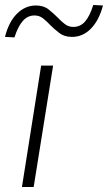

<svg xmlns="http://www.w3.org/2000/svg" viewBox="-24 -750 433 770"><path d="M64 0 141 -487H189L111 0ZM34 -600 -4 -602Q11 -662 44 -695Q77 -728 120 -728Q151 -728 170.5 -712.5Q190 -697 207 -680Q221 -665 236 -653.5Q251 -642 270 -642Q298 -642 317 -663.5Q336 -685 350 -730L389 -728Q373 -668 340.5 -635Q308 -602 265 -602Q234 -602 214 -617.5Q194 -633 177 -650Q163 -665 148.5 -676.5Q134 -688 114 -688Q87 -688 67.5 -666Q48 -644 34 -600Z"/></svg>

Font: Nunito Sans 10pt SemiExpanded ExtraLight
Style: Italic
Weight: 250
Width: 6
Italic angle: -9°
Designer: Vernon Adams
Foundry: Vernon Adams
Version: Version 3.101;gftools[0.9.27]